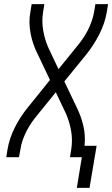

<svg xmlns="http://www.w3.org/2000/svg" viewBox="-20 -755 540 922"><path d="M349 147 373 0H316L322 -37Q329 -81 322 -123.5Q315 -166 299 -204V-205Q299 -205 299 -205Q299 -205 299 -205Q298 -207 297 -209Q296 -211 295 -213L248 -312L163 -207Q147 -188 133 -168Q119 -148 108 -126.5Q97 -105 89 -82.5Q81 -60 78 -37L71 0H10L16 -37Q25 -91 51.5 -143.5Q78 -196 116 -242L220 -371L159 -499Q148 -521 140 -544.5Q132 -568 127 -593.5Q122 -619 121.5 -645.5Q121 -672 126 -698L132 -735H193L187 -698Q180 -654 187 -611.5Q194 -569 210 -531V-530Q210 -530 210 -530Q210 -530 210 -530H211Q211 -528 212 -526Q213 -524 214 -522L261 -423L346 -528Q362 -547 376 -567Q390 -587 401 -608.5Q412 -630 420 -652.5Q428 -675 432 -698L438 -735H499L493 -698Q484 -644 457.5 -591.5Q431 -539 394 -493L289 -364L350 -236Q370 -195 380.5 -149.5Q391 -104 386 -55H444L410 147Z"/></svg>

Font: Iosevka Curly Light Oblique
Style: Regular
Weight: 300
Italic angle: -9°
Monospace: yes
Designer: Belleve Invis
Foundry: Belleve Invis
Version: Version 11.1.0; ttfautohint (v1.8.3)